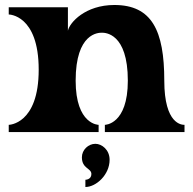

<svg xmlns="http://www.w3.org/2000/svg" viewBox="-20 -529 774 769"><path d="M719 -29C709 -29 638 -30 638 -206C638 -407 588 -509 438 -509C322 -509 259 -439 252 -406V-500H15V-471C15 -471 135 -471 135 -250C135 -30 15 -29 15 -29V0H375V-29C375 -29 283 -29 283 -206C283 -398 375 -398 388 -398C400 -398 492 -398 492 -206C492 -29 400 -29 400 -29V0H719ZM362 47C334 47 308 71 308 101C308 147 346 144 346 168C346 191 322 191 322 191V220C365 220 419 171 419 111C419 71 388 47 362 47Z"/></svg>

Font: Ouroboros
Style: Regular
Weight: 400
Designer: Ariel Martín Pérez
Foundry: Velvetyne Type Foundry
Version: Version 2.001;hotconv 1.0.109;makeotfexe 2.5.65596